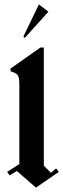

<svg xmlns="http://www.w3.org/2000/svg" viewBox="-20 -856 288 876"><path d="M200.8 -802.5 93.3 -683.3 86.7 -689.2 157.5 -835.8ZM180 -100 212.5 -67.5 235.8 -87.5 248.3 -71.7 144.2 0 56.7 -75.8 24.2 -55.8 12.5 -71.7 68.3 -107.5V-470.8Q68.3 -500.8 61.7 -511.7Q55 -522.5 28.3 -530.8V-543.3L164.2 -639.2H180Z"/></svg>

Font: Chomsky
Style: Regular
Weight: 400
Version: Version 2.3